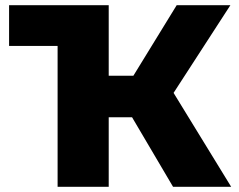

<svg xmlns="http://www.w3.org/2000/svg" viewBox="-20 -720 921 740"><path d="M489 -268H399V0H202V-543H15V-700H399V-428H494L661 -700H868L649 -362L871 0H647Z"/></svg>

Font: CMG Sans ExtraBold
Style: Regular
Weight: 800
Designer: Julieta Ulanovsky
Foundry: Julieta Ulanovsky
Version: Version 7.200